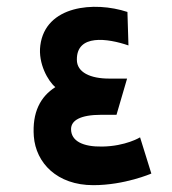

<svg xmlns="http://www.w3.org/2000/svg" viewBox="-20 -531 502 562"><path d="M390 -129C390 -129 348 -103 279 -102C223 -101 188 -118 188 -153C188 -178 214 -195 277 -195H321L352 -301H299C245 -301 205 -319 205 -356C204 -432 295 -419 356 -398L353 -496C256 -528 113 -515 98 -398C91 -345 121 -293 142 -276C98 -248 74 -202 79 -132C85 -54 147 11 253 11C345 11 423 -23 423 -23Z"/></svg>

Font: Advent Pro
Style: Bold
Weight: 700
Designer: Andreas Kalpakidis
Foundry: Andreas Kalpakidis
Version: Version 2.002 2008